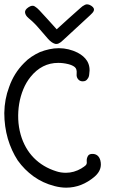

<svg xmlns="http://www.w3.org/2000/svg" viewBox="-20 -866 568 894"><path d="M447.3 -119.1Q458 -76.2 420.9 -43.9Q360.4 7.8 288.1 7.8Q261.7 7.8 232.4 0Q179.7 -13.7 136.7 -44.4Q93.8 -75.2 62.5 -119.1Q33.2 -164.1 16.6 -219.7Q0 -277.3 0 -339.8Q1 -404.3 22.5 -460.9Q44.9 -525.4 91.8 -572.3Q107.4 -588.9 126.5 -601.6Q145.5 -614.3 167 -624Q187.5 -631.8 209.5 -636.7Q231.4 -641.6 253.9 -641.6Q277.3 -641.6 299.3 -636.2Q321.3 -630.9 340.8 -621.1Q371.1 -605.5 385.7 -582Q401.4 -555.7 395.5 -520.5Q394.5 -506.8 387.7 -499Q380.9 -487.3 365.2 -487.3Q357.4 -487.3 352.1 -490.2Q346.7 -493.2 344.7 -496.1Q335 -505.9 336.9 -523.4Q338.9 -544.9 328.1 -553.7Q317.4 -562.5 297.9 -567.4Q274.4 -573.2 251 -573.2Q174.8 -573.2 122.1 -507.8Q101.6 -482.4 88.4 -450.2Q75.2 -418 69.3 -382.8Q63.5 -347.7 64.9 -311Q66.4 -274.4 76.2 -239.3Q94.7 -174.8 137.2 -131.3Q179.7 -87.9 242.2 -68.4Q262.7 -61.5 287.1 -61.5Q324.2 -61.5 359.4 -82L360.4 -83Q372.1 -89.8 378.9 -96.2Q385.7 -102.5 383.8 -115.2Q382.8 -129.9 390.6 -141.6Q396.5 -149.4 410.2 -149.4H413.1Q439.5 -147.5 447.3 -119.1ZM244.1 -729.5Q272.5 -754.9 298.8 -779.3Q325.2 -803.7 352.5 -827.1Q363.3 -837.9 376 -843.8Q388.7 -849.6 405.3 -838.9Q414.1 -833 416.5 -827.1Q418.9 -821.3 416.5 -815.4Q414.1 -809.6 409.2 -804.7Q404.3 -799.8 399.4 -794.9Q368.2 -765.6 336.4 -736.8Q304.7 -708 273.4 -678.7Q252 -657.2 235.8 -662.1Q219.7 -667 204.1 -684.6Q181.6 -710 160.6 -734.9Q139.6 -759.8 112.3 -782.2Q98.6 -793.9 96.7 -807.1Q94.7 -820.3 112.3 -832Q129.9 -843.8 141.6 -836.4Q153.3 -829.1 163.1 -818.4Q183.6 -796.9 203.1 -774.9Q222.7 -752.9 244.1 -729.5Z"/></svg>

Font: Scriphy
Style: Regular
Weight: 400
Designer: Ala M. Lockhart
Foundry: Ala M. Lockhart
Version: Version 1.0 2021